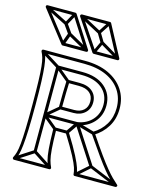

<svg xmlns="http://www.w3.org/2000/svg" viewBox="-121 -907 849 1004"><g transform="rotate(15 303.5 -405.0)"><path d="M138 -62H154V-260Q154 -260 154 -260Q154 -260 154 -260V-520Q154 -523 148.5 -517.5Q143 -512 146 -512H277Q277 -512 277 -512Q277 -512 277 -512Q348 -512 388 -479Q428 -446 428 -390Q428 -390 428 -390Q428 -390 428 -390Q428 -342 398.5 -309Q369 -276 320 -268Q319 -268 320 -268Q321 -268 321 -268H146V-252H321Q321 -252 321.5 -252Q322 -252 322 -252Q377 -262 410.5 -299Q444 -336 444 -390Q444 -390 444 -390Q444 -390 444 -390Q444 -452 399.5 -490Q355 -528 277 -528Q277 -528 277 -528Q277 -528 277 -528H146Q143 -528 140.5 -525.5Q138 -523 138 -520V-260Q138 -260 138 -260Q138 -260 138 -260ZM328 -264 314 -256 442 -58 456 -66ZM237 7 245 -7 150 -69Q149 -70 146.5 -70Q144 -70 142 -69L46 -7L54 7L150 -55Q152 -57 146 -57Q140 -57 142 -55ZM596 7 602 -7 452 -69Q450 -71 448 -70.5Q446 -70 444 -68L374 -6L384 6L454 -56Q456 -58 450 -57Q444 -56 446 -55ZM54 -587 46 -573 142 -513Q142 -513 141.5 -513.5Q141 -514 141 -514L212 -455L222 -467L151 -526Q151 -526 151 -526.5Q151 -527 150 -527ZM219 -311 209 -323 141 -266Q138 -264 138 -260Q138 -256 141 -254L210 -197L220 -209L151 -266Q148 -268 148 -260Q148 -252 151 -254ZM275 -208 289 -198 328 -255Q330 -257 323 -255Q316 -253 319 -252L413 -225L417 -241L323 -268Q321 -269 318.5 -268Q316 -267 314 -265ZM50 8H241Q246 8 248 4Q250 0 248 -4Q241 -18 235.5 -38.5Q230 -59 227 -97.5Q224 -136 223 -203L215 -195H282L275 -199Q318 -130 338 -91.5Q358 -53 364 -33.5Q370 -14 371 1Q371 4 373.5 6Q376 8 379 8H599Q604 8 606.5 3Q609 -2 604 -6Q589 -19 574.5 -33.5Q560 -48 540.5 -71.5Q521 -95 492.5 -134.5Q464 -174 422 -237L419 -226Q463 -252 489 -294.5Q515 -337 515 -392Q515 -450 486 -494Q457 -538 403.5 -563Q350 -588 276 -588H50Q46 -588 43.5 -584.5Q41 -581 43 -576Q50 -563 55 -546Q60 -529 63 -500Q66 -471 67.5 -422.5Q69 -374 69 -299Q69 -218 67.5 -166.5Q66 -115 63 -83.5Q60 -52 55 -34.5Q50 -17 43 -4Q41 0 43.5 4Q46 8 50 8ZM278 -453Q316 -453 336.5 -436Q357 -419 357 -389Q357 -359 338 -342Q319 -325 288 -325H214L222 -317Q222 -364 223 -399.5Q224 -435 225 -461L217 -453ZM50 -8 57 4Q64 -10 69 -28Q74 -46 77.5 -78Q81 -110 83 -163Q85 -216 85 -299Q85 -376 83 -425.5Q81 -475 77.5 -505Q74 -535 69 -553Q64 -571 57 -584L50 -572H276Q345 -572 395 -549.5Q445 -527 472 -486.5Q499 -446 499 -392Q499 -342 475.5 -303Q452 -264 411 -240Q408 -239 407.5 -235Q407 -231 408 -229Q451 -166 480 -125.5Q509 -85 529 -61Q549 -37 564 -22Q579 -7 594 6L599 -8H379L387 -1Q386 -16 379.5 -36.5Q373 -57 353 -96.5Q333 -136 289 -207Q286 -211 282 -211H215Q212 -211 209.5 -208.5Q207 -206 207 -203Q208 -133 211.5 -93.5Q215 -54 221 -32.5Q227 -11 234 4L241 -8ZM278 -469H217Q214 -469 211.5 -467Q209 -465 209 -461Q208 -435 207 -399.5Q206 -364 206 -317Q206 -314 208.5 -311.5Q211 -309 214 -309H288Q325 -309 349 -331Q373 -353 373 -389Q373 -425 348 -447Q323 -469 278 -469ZM316 -754 302 -746 330 -699 344 -707ZM201 -817 193 -803 305 -743Q308 -742 311 -742.5Q314 -743 316 -746L355 -806L341 -814L302 -754Q301 -752 308 -754Q315 -756 313 -757ZM434 -636 442 -650 341 -710Q338 -712 335 -711Q332 -710 330 -706L302 -646L316 -640L344 -700Q346 -703 338 -700.5Q330 -698 333 -696ZM136 -755 122 -745 155 -698 169 -708ZM15 -817 7 -803 125 -743Q128 -742 131.5 -742.5Q135 -743 136 -746L169 -806L155 -814L122 -754Q121 -751 128 -753.5Q135 -756 133 -757ZM265 -636 273 -650 166 -710Q163 -712 159.5 -710.5Q156 -709 154 -706L132 -646L148 -640L170 -700Q171 -704 163 -701Q155 -698 158 -696ZM269 -651H141L147 -648L17 -815L11 -802H162L155 -806L262 -639ZM438 -651H309L316 -647L204 -814L197 -802H349L342 -806L431 -639ZM269 -635Q274 -635 276 -639Q278 -643 276 -647L169 -814Q166 -818 162 -818H11Q6 -818 4 -813.5Q2 -809 5 -805L135 -638Q137 -635 141 -635ZM438 -635Q443 -635 445 -639Q447 -643 445 -647L356 -814Q354 -818 349 -818H197Q193 -818 190.5 -814Q188 -810 190 -806L302 -639Q305 -635 309 -635Z"/></g></svg>

Font: Tilt Prism
Style: Regular
Weight: 400
Version: Version 1.000